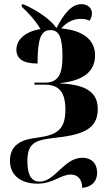

<svg xmlns="http://www.w3.org/2000/svg" viewBox="-20 -683 519 925"><path d="M376 222C422 218 448 191 448 149C448 104 420 77 377 77C288 77 246 192 171 192C137 192 112 168 112 95C112 7 147 -7 236 -18C366 -32 451 -54 451 -157C451 -230 407 -275 271 -281V-283C399 -296 438 -352 438 -416C438 -493 378 -537 275 -546C296 -570 326 -592 369 -592C385 -592 399 -590 411 -583C416 -590 423 -602 423 -618C423 -646 401 -663 372 -663C323 -663 287 -614 252 -548C224 -589 157 -635 93 -662H85V-650C115 -623 151 -584 175 -543C95 -530 59 -487 59 -444C59 -402 88 -377 161 -377C161 -496 177 -538 223 -538C264 -538 281 -504 281 -412C281 -325 261 -285 196 -285H146V-275H196C266 -275 295 -237 295 -155C295 -61 258 -33 161 -20C108 -13 28 0 28 91C28 175 99 202 160 202C236 202 272 158 321 158C355 158 375 180 376 222Z"/></svg>

Font: Noto Serif Display Condensed ExtraBold
Style: Regular
Weight: 800
Width: 3
Designer: Monotype Design Team
Foundry: Monotype Imaging Inc.
Version: Version 2.009